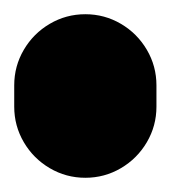

<svg xmlns="http://www.w3.org/2000/svg" viewBox="-20 -250 240 270"><path d="M0 -100H200V-130H0ZM100 -200Q73 -200 50 -186.5Q27 -173 13.5 -150Q0 -127 0 -100Q0 -73 13.5 -50Q27 -27 50 -13.5Q73 0 100 0Q127 0 150 -13.5Q173 -27 186.5 -50Q200 -73 200 -100Q200 -127 186.5 -150Q173 -173 150 -186.5Q127 -200 100 -200ZM100 -230Q73 -230 50 -216.5Q27 -203 13.5 -180Q0 -157 0 -130Q0 -103 13.5 -80Q27 -57 50 -43.5Q73 -30 100 -30Q127 -30 150 -43.5Q173 -57 186.5 -80Q200 -103 200 -130Q200 -157 186.5 -180Q173 -203 150 -216.5Q127 -230 100 -230Z"/></svg>

Font: Wavefont ExtraBold
Style: Regular
Weight: 800
Monospace: yes
Version: Version 3.005;gftools[0.9.33]